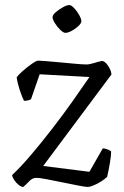

<svg xmlns="http://www.w3.org/2000/svg" viewBox="-20 -740 491 760"><path d="M72 0Q64 0 54 -8Q44 -16 36.5 -27Q29 -38 28 -47Q62 -79 102.5 -126.5Q143 -174 185.5 -229Q228 -284 266 -337.5Q304 -391 334 -435L137 -446L103 -348Q100 -345 92.5 -343Q85 -341 75 -341Q67 -357 58 -384Q49 -411 46 -434Q52 -443 69.5 -458.5Q87 -474 105.5 -487Q124 -500 131 -500Q137 -500 162.5 -498Q188 -496 219.5 -493Q251 -490 279 -487.5Q307 -485 319 -485Q328 -484 343 -488Q358 -492 371.5 -496Q385 -500 388 -498Q400 -493 410.5 -475.5Q421 -458 421 -445L151 -83L334 -60L387 -153Q398 -152 407 -148Q416 -144 420 -141Q420 -125 415 -95Q410 -65 404 -40Q395 -31 380 -21.5Q365 -12 350 -6Q335 0 328 0Q318 0 290 -5.5Q262 -11 228 -18Q194 -25 165 -30.5Q136 -36 124 -36Q108 -36 95.5 -22.5Q83 -9 72 0ZM239 -610Q231 -610 219 -621.5Q207 -633 197.5 -648Q188 -663 188 -672Q188 -681 201 -692Q214 -703 229.5 -711.5Q245 -720 254 -720Q262 -720 273.5 -708Q285 -696 293.5 -680.5Q302 -665 302 -656Q302 -648 290.5 -637Q279 -626 264 -618Q249 -610 239 -610Z"/></svg>

Font: Texturina 72pt Light
Style: Regular
Weight: 300
Designer: Guillermo Torres Carreño
Foundry: Omnibus-Type
Version: Version 1.002; ttfautohint (v1.8.3)